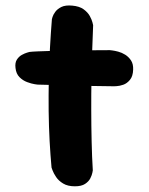

<svg xmlns="http://www.w3.org/2000/svg" viewBox="-20 -670 535 691"><path d="M249.6 0.5Q223.8 0.5 207.3 -9.5Q190.8 -19.5 181.8 -33.1Q172.8 -46.7 169.2 -56.7Q165.5 -66.8 165.5 -66.8Q161.5 -109.8 158.6 -161.9Q155.8 -214 155.1 -270.5Q154.5 -327 155.6 -384.4Q156.8 -441.8 159.8 -496.9Q162.8 -552 166.8 -601Q166.8 -601 169.1 -609.1Q171.5 -617.2 179.1 -627.6Q186.8 -638 201.1 -645Q215.5 -652 239.9 -649.8Q266 -647.5 281 -636.5Q296 -625.5 303.2 -612.3Q310.4 -599.1 312.8 -589.2Q315.2 -579.2 315.2 -579.2Q313.5 -540.8 311.9 -491.2Q310.2 -441.8 309.2 -386.6Q308.2 -331.5 308.4 -274.1Q308.5 -216.8 309.8 -161.2Q311 -105.8 314 -56.8Q314 -56.8 312.4 -48.2Q310.7 -39.6 305 -28.1Q299.2 -16.7 286.1 -8.1Q273 0.5 249.6 0.5ZM390 -359.5Q311 -360.2 240.8 -362.4Q170.5 -364.5 115.2 -365.5Q115.2 -365.5 104.2 -367.1Q93.2 -368.8 77.7 -374.5Q62.2 -380.2 50.1 -392.4Q38 -404.5 35.8 -425.5Q33.5 -444 40.6 -455.2Q47.8 -466.5 58.5 -472.4Q69.2 -478.2 77.5 -480.6Q85.8 -483 85.8 -483Q93.8 -484.2 115.7 -485.1Q137.6 -486 168.6 -486.9Q199.5 -487.8 235.4 -488.2Q271.2 -488.8 307.2 -489.1Q343.2 -489.5 375.2 -489.5Q375.2 -489.5 384 -488.5Q392.8 -487.5 405.5 -484.1Q418.2 -480.8 430.8 -473Q443.2 -465.2 451.6 -452.4Q460 -439.5 459.2 -419.5Q458.5 -395.5 447.6 -382.5Q436.8 -369.5 423.5 -365Q410.2 -360.5 400.1 -360Q390 -359.5 390 -359.5Z"/></svg>

Font: Sour Gummy Black
Style: Regular
Weight: 900
Version: Version 1.000